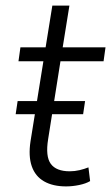

<svg xmlns="http://www.w3.org/2000/svg" viewBox="-20 -658 397 686"><path d="M216 8Q169 8 137.5 -10Q106 -28 93.5 -64Q81 -100 89 -153L135 -439H46L53 -489H143L167 -638H228L204 -489H357L350 -439H196L152 -161Q142 -99 161.5 -72.5Q181 -46 229 -46Q247 -46 264 -50Q281 -54 296 -60L302 -11Q287 -2 263 3Q239 8 216 8ZM36 -250 43 -297H284L277 -250Z"/></svg>

Font: Nunito Sans 10pt SemiCondensed Light
Style: Italic
Weight: 300
Width: 4
Italic angle: -9°
Designer: Vernon Adams
Foundry: Vernon Adams
Version: Version 3.101;gftools[0.9.27]